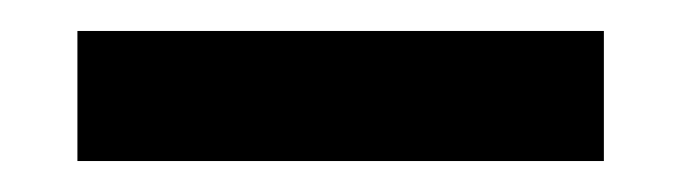

<svg xmlns="http://www.w3.org/2000/svg" viewBox="-20 -708 440 124"><path d="M30 -604V-688H370V-604Z"/></svg>

Font: Fivo Sans
Style: Regular
Weight: 700
Designer: Alexander Slobzheninov
Foundry: Alexander Slobzheninov
Version: 1.0